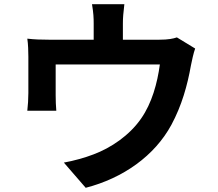

<svg xmlns="http://www.w3.org/2000/svg" viewBox="-20 -837 1040 914"><path d="M909 -606 822 -659C805 -653 781 -648 739 -648H565V-725C565 -753 567 -774 572 -817H418C425 -774 426 -753 426 -725V-648H212C174 -648 144 -649 110 -653C114 -629 115 -589 115 -567C115 -530 115 -426 115 -394C115 -367 113 -335 110 -310H248C246 -330 245 -361 245 -384C245 -415 245 -495 245 -530H741C729 -441 703 -346 652 -273C596 -192 508 -133 425 -102C384 -86 329 -71 284 -63L388 57C566 11 716 -95 796 -243C845 -334 872 -430 889 -526C893 -546 901 -584 909 -606Z"/></svg>

Font: Noto Sans TC
Style: Bold
Weight: 700
Designer: Ryoko NISHIZUKA 西塚涼子 (kana, bopomofo & ideographs); Paul D. Hunt (Latin, Greek & Cyrillic); Sandoll Communications 산돌커뮤니
Foundry: Adobe
Version: Version 2.004;hotconv 1.0.118;makeotfexe 2.5.65603